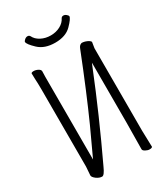

<svg xmlns="http://www.w3.org/2000/svg" viewBox="-218 -980 935 1080"><g transform="rotate(-30 250.0 -440.5)"><path d="M116 6Q98 6 79 -8Q61 -22 61 -33L65 -88V-589Q65 -631 63 -659L62 -695Q64 -701 78 -701Q92 -701 106 -693.5Q120 -686 120 -675.5Q120 -665 119 -640V-103L201 -280Q277 -449 368 -679Q375 -699 391 -703Q407 -703 424 -695.5Q441 -688 445 -679L439 -641V-105L442 1Q442 2 438 4.5Q434 7 423 7Q412 7 398 -0.5Q384 -8 384 -17L386 -188V-578L376 -554Q275 -303 150 -39Q130 6 116 6ZM118 -867Q118 -872 127 -880Q136 -888 146 -888Q156 -888 161 -880Q173 -855 201 -840.5Q229 -826 263 -826Q297 -826 324.5 -840.5Q352 -855 364 -880Q369 -888 379 -888Q389 -888 398 -880Q407 -872 407 -868Q407 -853 370 -815.5Q333 -778 264.5 -778Q196 -778 157 -815Q118 -852 118 -867Z"/></g></svg>

Font: LXGW WenKai Mono TC Light
Style: Regular
Weight: 300
Designer: LXGW / Fontworks Inc.
Foundry: LXGW / Fontworks Inc.
Version: Version 1.330